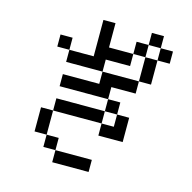

<svg xmlns="http://www.w3.org/2000/svg" viewBox="-137 -996 1274 1274"><g transform="rotate(15 500.0 -359.0)"><path d="M250 -359.4V-442.4H500V-526.4H750V-442.4H583V-359.4ZM167 -609.4V-692.4H250V-609.4ZM167 -26.4V-192.4H250V-276.4H583V-359.4H667V-276.4H583V-192.4H667V-276.4H750V-109.4H583V-192.4H250V-26.4H333V57.6H583V140.6H333V57.6H250V-26.4ZM833 -692.4V-526.4H750V-692.4ZM833 -692.4V-776.4H917V-692.4ZM500 -526.4H250V-609.4H417V-859.4H500V-692.4H667V-609.4H500ZM750 -692.4H667V-776.4H750ZM833 -776.4H750V-859.4H833Z"/></g></svg>

Font: KH Dot Kodenmachou 12
Style: Regular
Weight: 400
Designer: Original version for X68000 by Keitarou Hiraki (http://hp.vector.co.jp/authors/VA000874/) / TrueType conversion by Homem
Version: Version 1.00.20150527